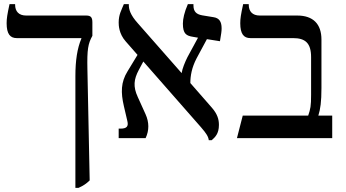

<svg xmlns="http://www.w3.org/2000/svg" viewBox="-20 -667 1669 927"><path d="M344 240H359C382 230 398 219 413 204L402 -333C400 -428 405 -456 426 -494V-559C426 -584 418 -592 396 -592H106C71 -592 53 -612 53 -644V-647H26C15 -597 12 -577 12 -555C12 -503 29 -483 61 -483H373V-481C353 -434 344 -375 344 -299Z M1037 -64C1037 -90 1030 -116 1003 -147L899 -266C899 -301 906 -341 929 -385L979 -478L1042 -468C1048 -504 1050 -516 1050 -530C1050 -563 1038 -580 1011 -584L956 -593C929 -598 914 -610 914 -641V-647H887C870 -608 863 -576 863 -553C863 -503 880 -494 913 -489L936 -485L885 -391C874 -369 860 -336 857 -314L646 -554C608 -596 602 -623 602 -643V-647H578C566 -617 553 -597 553 -558C553 -545 554 -504 587 -467L644 -402L596 -323C563 -270 563 -220 578 -155L595 -82C601 -57 592 -46 562 -46H553V0H683C701 -38 700 -77 683 -115L645 -199C622 -249 626 -284 650 -329L672 -370L951 -52C977 -22 986 -7 988 10H1002C1018 -4 1037 -21 1037 -64Z M1124 0H1584V-109H1517C1527 -141 1532 -175 1532 -242V-476C1532 -551 1492 -592 1415 -592H1234C1199 -592 1181 -612 1181 -644V-647H1154C1143 -597 1140 -577 1140 -555C1140 -503 1157 -483 1189 -483H1395C1454 -483 1482 -459 1482 -391V-209C1482 -155 1479 -141 1468 -109H1152Z"/></svg>

Font: Noto Serif Hebrew
Style: Regular
Weight: 400
Designer: Monotype Design Team
Foundry: Monotype Imaging Inc.
Version: Version 1.901